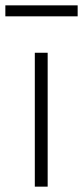

<svg xmlns="http://www.w3.org/2000/svg" viewBox="-54 -697 310 717"><path d="M0 0ZM76 -500H124V0H76ZM-34 -677H236V-636H-34Z"/></svg>

Font: Cairo Light
Style: Regular
Weight: 300
Designer: Mohamed Gaber, the designers of Titillium
Foundry: Kief Type Foundry
Version: Version 2.009; ttfautohint (v1.5.33-1714) -l 8 -r 50 -G 200 